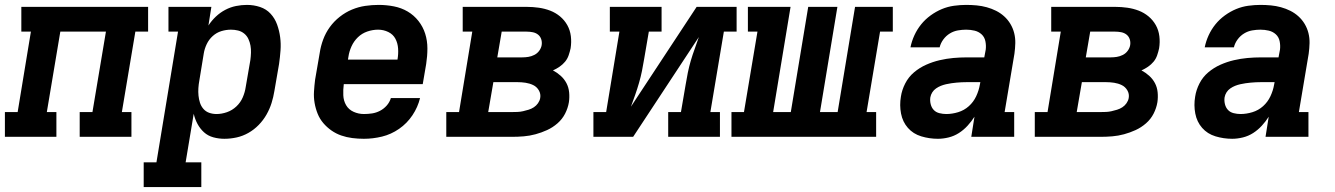

<svg xmlns="http://www.w3.org/2000/svg" viewBox="-24 -558 5444 783"><path d="M-4 0V-101H48L102 -429H63V-530H580V-429H528L473 -101H512V0H301V-101H353L408 -429H222L167 -101H206V0Z M562 205V104H614L702 -429H663V-530H838L826 -454Q839 -474 856.5 -490.5Q874 -507 895 -518Q916 -529 938.5 -533.5Q961 -538 983 -538Q1011 -538 1036.5 -529.5Q1062 -521 1079.5 -502Q1097 -483 1106 -458Q1115 -433 1118.5 -406.5Q1122 -380 1120 -352.5Q1118 -325 1114 -297L1095 -187Q1091 -162 1083.5 -138Q1076 -114 1063 -91Q1050 -68 1031 -48.5Q1012 -29 989 -16Q966 -3 941 2.5Q916 8 891 8Q868 8 846 2Q824 -4 808 -18.5Q792 -33 781.5 -52.5Q771 -72 766 -94L733 104H797V205ZM859 -93Q880 -93 901.5 -100.5Q923 -108 940 -124Q957 -140 966 -161Q975 -182 978 -203L997 -313Q999 -328 999.5 -343Q1000 -358 997.5 -372Q995 -386 989 -399Q983 -412 972 -421Q961 -430 947 -433.5Q933 -437 918 -437Q898 -437 878.5 -431Q859 -425 843.5 -411Q828 -397 819 -378Q810 -359 807 -340L789 -230Q786 -214 785 -198.5Q784 -183 785.5 -168Q787 -153 791.5 -139Q796 -125 805.5 -114Q815 -103 829 -98Q843 -93 859 -93Z M1460 8Q1436 8 1412.5 5Q1389 2 1367.5 -5.5Q1346 -13 1327.5 -26Q1309 -39 1294.5 -56Q1280 -73 1271.5 -94Q1263 -115 1259 -138Q1255 -161 1256.5 -185Q1258 -209 1261 -233L1280 -343Q1284 -370 1294 -397Q1304 -424 1321 -447.5Q1338 -471 1361.5 -489.5Q1385 -508 1411.5 -519Q1438 -530 1465.5 -534Q1493 -538 1520 -538Q1552 -538 1582.5 -532Q1613 -526 1638.5 -511Q1664 -496 1682.5 -472.5Q1701 -449 1710 -420.5Q1719 -392 1719 -360.5Q1719 -329 1714 -297L1700 -215H1378Q1375 -192 1376 -169.5Q1377 -147 1387.5 -129Q1398 -111 1418 -102Q1438 -93 1460 -93Q1477 -93 1493.5 -95.5Q1510 -98 1525.5 -106Q1541 -114 1553 -127.5Q1565 -141 1570 -158H1689Q1680 -121 1658 -88Q1636 -55 1603.5 -32.5Q1571 -10 1534 -1Q1497 8 1460 8ZM1395 -315H1597Q1601 -338 1599.5 -360Q1598 -382 1588.5 -400Q1579 -418 1559.5 -427.5Q1540 -437 1518 -437Q1496 -437 1474 -429.5Q1452 -422 1435.5 -406Q1419 -390 1409.5 -369Q1400 -348 1397 -327Z M1796 0V-101H1848L1902 -429H1863V-530H2124Q2149 -530 2173.5 -526.5Q2198 -523 2220 -514.5Q2242 -506 2260 -491Q2278 -476 2289.5 -455.5Q2301 -435 2304 -410.5Q2307 -386 2303 -361Q2300 -347 2295 -332.5Q2290 -318 2280.5 -306.5Q2271 -295 2258 -286Q2245 -277 2231 -271Q2248 -262 2262.5 -249Q2277 -236 2286 -219Q2295 -202 2297 -181.5Q2299 -161 2296 -141Q2292 -117 2280.5 -94.5Q2269 -72 2249.5 -55Q2230 -38 2207 -27.5Q2184 -17 2160 -10.5Q2136 -4 2112 -2Q2088 0 2064 0ZM2004 -324H2105Q2118 -324 2130.5 -326Q2143 -328 2155 -334Q2167 -340 2175 -351Q2183 -362 2185 -374Q2187 -387 2183 -398.5Q2179 -410 2170 -417Q2161 -424 2149 -426.5Q2137 -429 2124 -429H2022ZM1967 -101H2064Q2076 -101 2087 -101.5Q2098 -102 2109 -104.5Q2120 -107 2131.5 -110.5Q2143 -114 2153 -120.5Q2163 -127 2170 -137Q2177 -147 2179 -158Q2182 -175 2173.5 -189.5Q2165 -204 2150.5 -211Q2136 -218 2119.5 -220.5Q2103 -223 2086 -223H1988Z M2396 0V-101H2448L2502 -429H2463V-530H2674V-429H2622L2603 -318Q2599 -293 2594 -268.5Q2589 -244 2582 -220Q2575 -196 2566.5 -171.5Q2558 -147 2549 -123L2817 -530H2980V-429H2928L2873 -101H2912V0H2701V-101H2753L2772 -212Q2776 -237 2781 -261.5Q2786 -286 2793 -310Q2800 -334 2809 -358.5Q2818 -383 2826 -407L2558 0Z M2959 0V-101H3010L3065 -429H3026V-530H3200L3129 -101H3201L3272 -530H3391L3320 -101H3392L3463 -530H3617V-429H3565L3510 -101H3549V0Z M3801 8Q3766 8 3733 -2Q3700 -12 3678.5 -36.5Q3657 -61 3650.5 -95Q3644 -129 3650 -164Q3654 -191 3667.5 -217.5Q3681 -244 3703.5 -263Q3726 -282 3753 -294Q3780 -306 3808 -312.5Q3836 -319 3863.5 -321.5Q3891 -324 3919 -324H3990L3996 -356Q3998 -373 3994.5 -390Q3991 -407 3979 -418Q3967 -429 3950.5 -433Q3934 -437 3916 -437Q3900 -437 3882.5 -434Q3865 -431 3849.5 -421.5Q3834 -412 3823 -397Q3812 -382 3808 -365H3689Q3694 -390 3705 -414Q3716 -438 3732.5 -458.5Q3749 -479 3771 -495Q3793 -511 3817 -521Q3841 -531 3866.5 -534.5Q3892 -538 3916 -538Q3938 -538 3959 -536Q3980 -534 4000 -528.5Q4020 -523 4038 -514Q4056 -505 4071 -491.5Q4086 -478 4096.5 -460.5Q4107 -443 4112 -423Q4117 -403 4116.5 -382Q4116 -361 4113 -339L4073 -101H4112V0H3937L3950 -82Q3938 -63 3922 -45.5Q3906 -28 3886.5 -15.5Q3867 -3 3844.5 2.5Q3822 8 3801 8ZM3835 -93Q3859 -93 3883.5 -100.5Q3908 -108 3927 -125Q3946 -142 3957 -165.5Q3968 -189 3972 -213L3974 -223H3919Q3908 -223 3897.5 -222.5Q3887 -222 3876.5 -221Q3866 -220 3855.5 -218.5Q3845 -217 3834 -214.5Q3823 -212 3813 -208Q3803 -204 3793.5 -197.5Q3784 -191 3778 -181.5Q3772 -172 3770 -161Q3768 -147 3771.5 -133Q3775 -119 3784 -109.5Q3793 -100 3807 -96.5Q3821 -93 3835 -93Z M4196 0V-101H4248L4302 -429H4263V-530H4524Q4549 -530 4573.5 -526.5Q4598 -523 4620 -514.5Q4642 -506 4660 -491Q4678 -476 4689.5 -455.5Q4701 -435 4704 -410.5Q4707 -386 4703 -361Q4700 -347 4695 -332.5Q4690 -318 4680.5 -306.5Q4671 -295 4658 -286Q4645 -277 4631 -271Q4648 -262 4662.5 -249Q4677 -236 4686 -219Q4695 -202 4697 -181.5Q4699 -161 4696 -141Q4692 -117 4680.5 -94.5Q4669 -72 4649.5 -55Q4630 -38 4607 -27.5Q4584 -17 4560 -10.5Q4536 -4 4512 -2Q4488 0 4464 0ZM4404 -324H4505Q4518 -324 4530.5 -326Q4543 -328 4555 -334Q4567 -340 4575 -351Q4583 -362 4585 -374Q4587 -387 4583 -398.5Q4579 -410 4570 -417Q4561 -424 4549 -426.5Q4537 -429 4524 -429H4422ZM4367 -101H4464Q4476 -101 4487 -101.5Q4498 -102 4509 -104.5Q4520 -107 4531.5 -110.5Q4543 -114 4553 -120.5Q4563 -127 4570 -137Q4577 -147 4579 -158Q4582 -175 4573.5 -189.5Q4565 -204 4550.5 -211Q4536 -218 4519.5 -220.5Q4503 -223 4486 -223H4388Z M5001 8Q4966 8 4933 -2Q4900 -12 4878.5 -36.5Q4857 -61 4850.5 -95Q4844 -129 4850 -164Q4854 -191 4867.5 -217.5Q4881 -244 4903.5 -263Q4926 -282 4953 -294Q4980 -306 5008 -312.5Q5036 -319 5063.5 -321.5Q5091 -324 5119 -324H5190L5196 -356Q5198 -373 5194.5 -390Q5191 -407 5179 -418Q5167 -429 5150.5 -433Q5134 -437 5116 -437Q5100 -437 5082.5 -434Q5065 -431 5049.5 -421.5Q5034 -412 5023 -397Q5012 -382 5008 -365H4889Q4894 -390 4905 -414Q4916 -438 4932.5 -458.5Q4949 -479 4971 -495Q4993 -511 5017 -521Q5041 -531 5066.5 -534.5Q5092 -538 5116 -538Q5138 -538 5159 -536Q5180 -534 5200 -528.5Q5220 -523 5238 -514Q5256 -505 5271 -491.5Q5286 -478 5296.5 -460.5Q5307 -443 5312 -423Q5317 -403 5316.5 -382Q5316 -361 5313 -339L5273 -101H5312V0H5137L5150 -82Q5138 -63 5122 -45.5Q5106 -28 5086.5 -15.5Q5067 -3 5044.5 2.5Q5022 8 5001 8ZM5035 -93Q5059 -93 5083.5 -100.5Q5108 -108 5127 -125Q5146 -142 5157 -165.5Q5168 -189 5172 -213L5174 -223H5119Q5108 -223 5097.5 -222.5Q5087 -222 5076.5 -221Q5066 -220 5055.5 -218.5Q5045 -217 5034 -214.5Q5023 -212 5013 -208Q5003 -204 4993.5 -197.5Q4984 -191 4978 -181.5Q4972 -172 4970 -161Q4968 -147 4971.5 -133Q4975 -119 4984 -109.5Q4993 -100 5007 -96.5Q5021 -93 5035 -93Z"/></svg>

Font: Iosevka Curly Slab ExObl
Style: Bold
Weight: 700
Width: 7
Italic angle: -9°
Monospace: yes
Designer: Belleve Invis
Foundry: Belleve Invis
Version: Version 11.0.0; ttfautohint (v1.8.3)